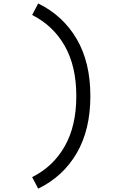

<svg xmlns="http://www.w3.org/2000/svg" viewBox="-20 -1027 707 1138"><path d="M170.6 -938.2 206.4 -1006.5Q352.9 -934.9 434.2 -796.5Q515.6 -658.2 515.6 -457.7Q515.6 -257.2 434.2 -118.5Q352.9 20.2 206.4 91.1L170.6 22.8Q295.6 -39.7 363.9 -160.5Q432.3 -281.2 432.3 -457.7Q432.3 -634.1 363.9 -754.6Q295.6 -875 170.6 -938.2Z"/></svg>

Font: Monoid
Style: Regular
Weight: 400
Width: 4
Monospace: yes
Designer: Andreas Larsen (@larsenwork)
Version: Version 0.61